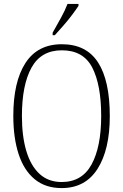

<svg xmlns="http://www.w3.org/2000/svg" viewBox="-20 -951 630 981"><path d="M295 10Q212 10 157 -35.5Q102 -81 75 -164Q48 -247 48 -359Q48 -533 110 -629Q172 -725 296 -725Q421 -725 481 -632Q541 -539 541 -358Q541 -187 478.5 -88.5Q416 10 295 10ZM295 -21Q399 -21 448 -111Q497 -201 497 -358Q497 -517 451.5 -605.5Q406 -694 296 -694Q190 -694 141 -605.5Q92 -517 92 -358Q92 -255 114.5 -179.5Q137 -104 182 -62.5Q227 -21 295 -21ZM249 -784Q271 -823 291.5 -860Q312 -897 325 -931H381V-921Q370 -904 349.5 -876.5Q329 -849 304.5 -821Q280 -793 260 -771H249Z"/></svg>

Font: Noto Serif Sinhala Condensed ExtraLight
Style: Regular
Weight: 200
Width: 3
Designer: Jelle Bosma - Monotype Design Team
Foundry: Monotype Imaging Inc.
Version: Version 2.007; ttfautohint (v1.8.4.7-5d5b)